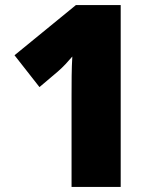

<svg xmlns="http://www.w3.org/2000/svg" viewBox="-20 -785 612 754"><path d="M454 -51V-765H278L37 -568L135 -443L207 -504C230 -524 245 -541 264 -563C261 -516 261 -458 261 -406V-51Z"/></svg>

Font: Noto Sans Tamil UI Black
Style: Regular
Weight: 900
Designer: Jelle Bosma - Monotype Design Team
Foundry: Monotype Imaging Inc.
Version: Version 2.004